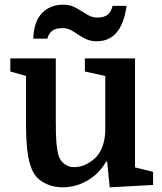

<svg xmlns="http://www.w3.org/2000/svg" viewBox="-20 -789 692 819"><path d="M218 -540V-272Q218 -208 221 -176Q224 -144 230 -125Q238 -101 256.5 -88.5Q275 -76 294 -76Q321 -76 343 -86Q365 -96 384 -113Q425 -150 429 -228V-465L342 -484V-540H556V-75L633 -56V0L448 10L437 -100H433Q404 -49 354 -19.5Q304 10 247 10Q209 10 177.5 -4.5Q146 -19 128 -44Q109 -72 100 -123Q91 -174 91 -259V-465L24 -484V-540ZM122 -624Q124 -697 159 -733Q194 -769 249 -769Q275 -769 293.5 -760.5Q312 -752 328 -741.5Q344 -731 360 -722.5Q376 -714 395 -714Q425 -714 440 -727Q455 -740 460 -764H520Q499 -613 393 -613Q368 -613 349 -621.5Q330 -630 314 -641Q298 -652 282.5 -660.5Q267 -669 247 -669Q217 -669 202 -657Q187 -645 182 -624Z"/></svg>

Font: Domine
Style: Regular
Weight: 400
Designer: Pablo Impallari, Rodrigo Fuenzalida, Brenda Gallo
Foundry: Pablo Impallari, Rodrigo Fuenzalida, Brenda Gallo
Version: Version 2.000;September 19, 2022;FontCreator 14.0.0.2877 64-